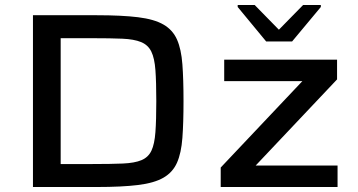

<svg xmlns="http://www.w3.org/2000/svg" viewBox="-20 -749 1434 769"><path d="M112 0V-688H368Q468 -688 533 -680Q598 -672 635 -650.5Q672 -629 689 -590.5Q706 -552 710.5 -491.5Q715 -431 715 -344Q715 -257 710.5 -196.5Q706 -136 689 -97.5Q672 -59 635 -37.5Q598 -16 533 -8Q468 0 368 0ZM223 -92H350Q424 -92 471.5 -94Q519 -96 546.5 -107.5Q574 -119 586.5 -145.5Q599 -172 602.5 -220Q606 -268 606 -344Q606 -420 602.5 -468Q599 -516 586 -542.5Q573 -569 545 -580.5Q517 -592 470 -594Q423 -596 350 -596H223ZM864 0V-78L1191 -424H878V-510H1330V-431L1004 -86H1332V0ZM1046 -583 932 -721V-729H1000L1097 -630L1194 -729H1265V-721L1150 -583Z"/></svg>

Font: Saira Expanded Medium
Style: Regular
Weight: 500
Width: 7
Designer: Hector Gatti with collaboration of the Omnibus-Type team
Foundry: Omnibus-Type
Version: Version 1.100; ttfautohint (v1.8.3)